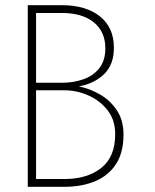

<svg xmlns="http://www.w3.org/2000/svg" viewBox="-20 -720 598 740"><path d="M456 -201Q456 -132 427 -87.5Q398 -43 346.5 -21.5Q295 0 228 0H87V-700H218Q311 -700 365 -657Q419 -614 419 -536Q419 -471 381.5 -434.5Q344 -398 284 -387Q328 -378 367 -355Q406 -332 431 -294Q456 -256 456 -201ZM218 -670H119V-401H218Q263 -401 301.5 -414.5Q340 -428 363 -457.5Q386 -487 386 -534Q386 -598 341.5 -634Q297 -670 218 -670ZM119 -30H228Q316 -30 370 -72.5Q424 -115 424 -203Q424 -257 395 -294.5Q366 -332 321 -352Q276 -372 228 -372H119Z"/></svg>

Font: Jost* Thin
Style: Regular
Weight: 200
Version: Version 3.7